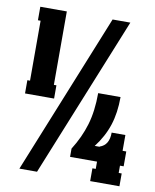

<svg xmlns="http://www.w3.org/2000/svg" viewBox="-78 -741 648 801"><g transform="rotate(10 245.5 -340.0)"><path d="M140.1 -369.1H150.9V-313H27.8V-369.1H39.1V-623H27.8V-680.2H140.1ZM59.1 0 334 -680.2H409.2L133.8 0ZM485.8 -147.9V-85H470.2V-54.2H482.9V0H358.9V-54.2H373V-85H258.8V-120.1Q293.5 -174.8 310.8 -232.9Q328.1 -291 328.1 -367.2H422.9Q422.9 -300.3 405.8 -247.8Q388.7 -195.3 352.1 -147.9H373V-148.9Q412.1 -161.6 412.1 -214.8H470.2V-147.9Z"/></g></svg>

Font: Margherita Black
Style: Regular
Weight: 900
Designer: James Puckett
Foundry: Dunwich Type Founders
Version: Version 1.008;hotconv 1.0.109;makeotfexe 2.5.65596